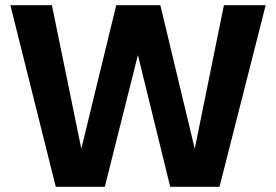

<svg xmlns="http://www.w3.org/2000/svg" viewBox="-20 -720 1064 740"><path d="M195 0 20 -700H180L293 -149H294L428 -700H598L730 -149H731L843 -700H1004L826 0H636L512 -506H511L384 0Z"/></svg>

Font: DM Sans 28pt Black
Style: Regular
Weight: 900
Version: Version 4.004;gftools[0.9.30]